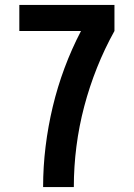

<svg xmlns="http://www.w3.org/2000/svg" viewBox="-20 -755 540 775"><path d="M154 0Q154 -82 164 -163.5Q174 -245 193 -324.5Q212 -404 240.5 -480.5Q269 -557 307 -630H58V-735H442V-630Q402 -558 371.5 -481.5Q341 -405 320 -325.5Q299 -246 288.5 -164Q278 -82 278 0Z"/></svg>

Font: Iosevka SS18 Extrabold
Style: Regular
Weight: 800
Monospace: yes
Designer: Belleve Invis
Foundry: Belleve Invis
Version: Version 25.1.1; ttfautohint (v1.8.4)